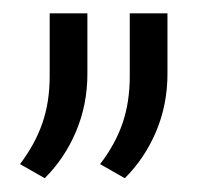

<svg xmlns="http://www.w3.org/2000/svg" viewBox="-20 -709 304 281"><path d="M9.3 -468.8Q31.7 -498.5 42.2 -529.3Q52.7 -560.1 52.7 -597.2V-689.5H107.9V-601.1Q107.9 -555.7 91.1 -516.1Q74.2 -476.6 45.4 -448.2ZM126.5 -468.8Q148.9 -498 159.4 -528.8Q169.9 -559.6 169.9 -597.2V-689.5H225.1V-601.1Q225.1 -555.7 208.3 -516.1Q191.4 -476.6 162.6 -448.2Z"/></svg>

Font: Heebo Light
Style: Regular
Weight: 300
Designer: Oded Ezer
Foundry: Meir Sadan
Version: Version 2.001; ttfautohint (v1.5.14-ce02) -l 8 -r 50 -G 200 